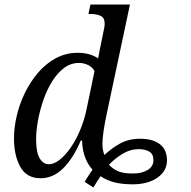

<svg xmlns="http://www.w3.org/2000/svg" viewBox="-20 -780 846 851"><path d="M602 -165Q657 -165 688.5 -141Q720 -117 720 -69Q720 -36 699.5 -12Q679 12 645 24.5Q611 37 570 37Q522 37 488 28.5Q454 20 426 1Q418 12 409.5 25.5Q401 39 394 51L355 26Q363 12 372.5 -2Q382 -16 390 -28Q373 -47 363 -69Q353 -91 348 -115Q346 -125 345 -135.5Q344 -146 344 -157H338Q305 -79 260.5 -34.5Q216 10 160 10Q98 10 70 -40.5Q42 -91 42 -166Q42 -214 54 -266Q66 -318 90 -367.5Q114 -417 148.5 -457.5Q183 -498 227.5 -522Q272 -546 325 -546Q352 -546 375 -539.5Q398 -533 415 -521Q417 -534 420.5 -551.5Q424 -569 426 -578L436 -627Q439 -642 441.5 -654Q444 -666 444 -674Q444 -702 425.5 -710Q407 -718 381 -718H372L381 -760H556L454 -280Q434 -187 434 -142Q434 -114 443 -93Q473 -122 511.5 -143.5Q550 -165 602 -165ZM196 -52Q219 -52 244 -71.5Q269 -91 292.5 -124.5Q316 -158 334 -200.5Q352 -243 362 -288L399 -465Q389 -483 370 -492Q351 -501 330 -501Q293 -501 263 -478Q233 -455 210 -417.5Q187 -380 171.5 -334.5Q156 -289 148 -244Q140 -199 140 -163Q140 -104 156 -78Q172 -52 196 -52ZM569 -11Q609 -11 634.5 -26.5Q660 -42 660 -70Q660 -98 641 -108.5Q622 -119 595 -119Q558 -119 524.5 -99Q491 -79 463 -50Q480 -31 503.5 -21Q527 -11 569 -11Z"/></svg>

Font: Noto Serif SemiCondensed
Style: Italic
Weight: 400
Width: 4
Italic angle: -12°
Designer: Monotype Design Team
Foundry: Monotype Imaging Inc.
Version: Version 2.013